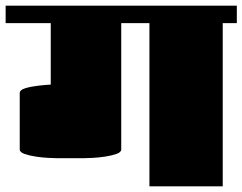

<svg xmlns="http://www.w3.org/2000/svg" viewBox="-20 -661 860 681"><path d="M0 -579V-641H820V-579H770V0H510V-579H410V-131Q410 -121 393 -115Q376 -109 352.5 -105.5Q329 -102 308.5 -101Q288 -100 280 -100H180Q172 -100 151.5 -101Q131 -102 107.5 -105.5Q84 -109 67 -115Q50 -121 50 -131V-331Q50 -342 69.5 -348Q89 -354 115 -357Q141 -360 160 -361V-579Z"/></svg>

Font: Gajraj One
Style: Regular
Weight: 400
Designer: Saurabh Sharma
Foundry: Saurabh Sharma
Version: Version 1.000